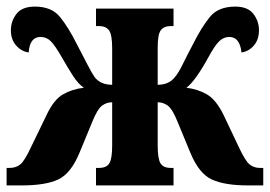

<svg xmlns="http://www.w3.org/2000/svg" viewBox="-25 -562 818 582"><path d="M-5 0H42Q113 0 151.5 -18Q190 -36 216 -99L254 -191Q270 -231 284 -241.5Q298 -252 315 -252V-121Q315 -81 306.5 -67Q298 -53 275 -53H266V0H501V-53H493Q470 -53 461.5 -67Q453 -81 453 -121V-252Q470 -252 484 -241.5Q498 -231 514 -191L552 -99Q578 -36 617 -18Q656 0 726 0H773V-53H763Q744 -53 731 -64Q718 -75 698 -118L653 -213Q630 -260 602 -276Q574 -292 540 -296Q567 -316 607 -389Q626 -424 639.5 -437Q653 -450 670 -450Q702 -450 707 -403Q729 -406 744.5 -424Q760 -442 760 -470Q760 -498 743 -520Q726 -542 688 -542Q637 -542 611.5 -511Q586 -480 560 -428Q540 -390 528 -365.5Q516 -341 505 -328Q487 -305 453 -305V-418Q453 -458 462.5 -470.5Q472 -483 493 -483H501V-536H266V-483H275Q296 -483 305.5 -470Q315 -457 315 -416V-305Q280 -305 262 -328Q253 -341 240.5 -365.5Q228 -390 208 -428Q182 -480 156.5 -511Q131 -542 81 -542Q42 -542 25 -520Q8 -498 8 -470Q8 -442 24 -424Q40 -406 62 -403Q65 -450 98 -450Q116 -450 129 -437Q142 -424 162 -389Q182 -354 197 -331Q212 -308 229 -296Q194 -292 166 -276Q138 -260 116 -213L70 -118Q50 -75 37 -64Q24 -53 4 -53H-5Z"/></svg>

Font: Noto Serif ExtraCondensed Extra
Style: Regular
Weight: 800
Width: 3
Designer: Monotype Design Team
Foundry: Monotype Imaging Inc.
Version: Version 1.002